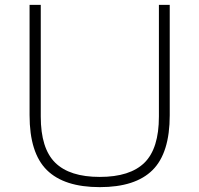

<svg xmlns="http://www.w3.org/2000/svg" viewBox="-20 -760 819 789"><path d="M390 9Q243.5 9 172.5 -61.2Q101.5 -131.5 101.5 -286.5V-740H147.5V-281Q147.5 -150 206.8 -91.5Q266 -33 390 -33Q514.5 -33 573.8 -91.5Q633 -150 633 -281V-740H677.5V-286.5Q677.5 -131.5 607 -61.2Q536.5 9 390 9Z"/></svg>

Font: Encode Sans Expanded ExtraLight
Style: Regular
Weight: 200
Width: 7
Designer: Multiple Designers
Foundry: Impallari Type
Version: Version 3.000; ttfautohint (v1.8.3) -l 8 -r 50 -G 200 -x 14 